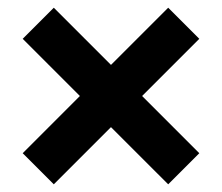

<svg xmlns="http://www.w3.org/2000/svg" viewBox="-20 -606 578 500"><path d="M418 -126 269 -274.9 120.1 -126 39.1 -207 188 -356 39.1 -504.9 120.1 -585.9 269 -437 418 -585.9 499 -504.9 350.1 -356 499 -207Z"/></svg>

Font: Creato Display ExtraBold
Style: Regular
Weight: 800
Version: Version 1.000